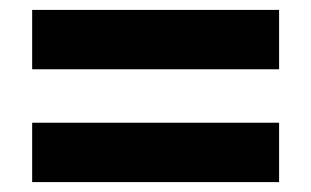

<svg xmlns="http://www.w3.org/2000/svg" viewBox="-20 -534 629 388"><path d="M544 -166H45V-286H544ZM544 -394H45V-514H544Z"/></svg>

Font: Hind Kochi
Style: Bold
Weight: 700
Designer: Dhruvi Tolia
Foundry: Indian Type Foundry
Version: Version 0.702;PS 1.0;hotconv 1.0.81;makeotf.lib2.5.63406